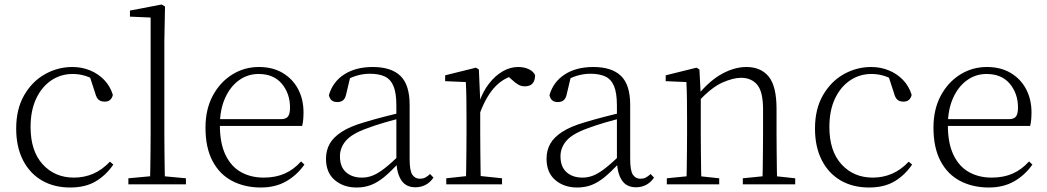

<svg xmlns="http://www.w3.org/2000/svg" viewBox="-20 -820 4656 854"><path d="M292 14Q220 14 166 -17.5Q112 -49 82 -108Q52 -167 52 -248Q52 -335 87.5 -396.5Q123 -458 180 -490Q237 -522 302 -522Q344 -522 380.5 -507Q417 -492 443.5 -464.5Q470 -437 482 -398Q475 -368 446 -368Q428 -368 418.5 -376.5Q409 -385 404 -404L376 -490L419 -452Q388 -474 360 -482.5Q332 -491 303 -491Q250 -491 207.5 -462Q165 -433 140.5 -380.5Q116 -328 116 -255Q116 -148 170 -89Q224 -30 309 -30Q354 -30 394 -47Q434 -64 469 -101L484 -88Q452 -41 406 -13.5Q360 14 292 14Z M551 0V-27L670 -38H689L807 -27V0ZM647 0Q648 -30 648.5 -69Q649 -108 649.5 -149.5Q650 -191 650 -226V-742L558 -746V-773L699 -800L714 -791L711 -637V-226Q711 -191 711.5 -149.5Q712 -108 712.5 -69Q713 -30 714 0Z M1140 14Q1069 14 1013 -15Q957 -44 925.5 -103.5Q894 -163 894 -252Q894 -334 926.5 -394.5Q959 -455 1013 -488.5Q1067 -522 1131 -522Q1193 -522 1237.5 -495.5Q1282 -469 1306 -423.5Q1330 -378 1330 -320Q1330 -283 1324 -260H924V-290H1229Q1253 -290 1261.5 -302.5Q1270 -315 1270 -341Q1270 -404 1233.5 -447.5Q1197 -491 1130 -491Q1082 -491 1043 -463Q1004 -435 981 -383.5Q958 -332 958 -263Q958 -183 983 -131Q1008 -79 1052 -54.5Q1096 -30 1153 -30Q1206 -30 1246.5 -48Q1287 -66 1319 -102L1334 -88Q1301 -41 1253 -13.5Q1205 14 1140 14Z M1566 14Q1508 14 1469 -19Q1430 -52 1430 -114Q1430 -151 1446.5 -180.5Q1463 -210 1500.5 -234Q1538 -258 1600 -276Q1643 -289 1687.5 -300.5Q1732 -312 1772 -321V-297Q1732 -287 1690.5 -275Q1649 -263 1612 -249Q1545 -225 1518.5 -194Q1492 -163 1492 -125Q1492 -78 1519 -54Q1546 -30 1590 -30Q1615 -30 1638.5 -39.5Q1662 -49 1691.5 -72Q1721 -95 1761 -134L1767 -89H1748Q1716 -55 1688 -32Q1660 -9 1631 2.5Q1602 14 1566 14ZM1828 13Q1786 13 1765.5 -17.5Q1745 -48 1743 -102V-106V-350Q1743 -407 1730 -437.5Q1717 -468 1691 -480Q1665 -492 1625 -492Q1595 -492 1565 -483Q1535 -474 1503 -454L1539 -482L1520 -402Q1516 -382 1506 -374Q1496 -366 1480 -366Q1449 -366 1443 -397Q1460 -456 1511 -489Q1562 -522 1638 -522Q1720 -522 1761 -482.5Q1802 -443 1802 -354V-113Q1802 -61 1814 -43Q1826 -25 1848 -25Q1861 -25 1871 -30Q1881 -35 1893 -46L1908 -30Q1893 -8 1872.5 2.5Q1852 13 1828 13Z M1965 0V-27L2076 -39H2099L2213 -27V0ZM2052 0Q2053 -24 2053.5 -64.5Q2054 -105 2054.5 -149Q2055 -193 2055 -226V-281Q2055 -333 2054.5 -375.5Q2054 -418 2052 -455L1960 -459V-485L2097 -519L2110 -511L2116 -371V-370V-226Q2116 -193 2116.5 -149Q2117 -105 2117.5 -64.5Q2118 -24 2119 0ZM2115 -318 2098 -367H2112Q2128 -413 2155 -448Q2182 -483 2215.5 -502.5Q2249 -522 2285 -522Q2312 -522 2332.5 -512Q2353 -502 2360 -486Q2360 -462 2349 -449Q2338 -436 2314 -436Q2298 -436 2284.5 -444Q2271 -452 2254 -468L2231 -488H2280Q2224 -477 2184 -436Q2144 -395 2115 -318Z M2547 14Q2489 14 2450 -19Q2411 -52 2411 -114Q2411 -151 2427.5 -180.5Q2444 -210 2481.5 -234Q2519 -258 2581 -276Q2624 -289 2668.5 -300.5Q2713 -312 2753 -321V-297Q2713 -287 2671.5 -275Q2630 -263 2593 -249Q2526 -225 2499.5 -194Q2473 -163 2473 -125Q2473 -78 2500 -54Q2527 -30 2571 -30Q2596 -30 2619.5 -39.5Q2643 -49 2672.5 -72Q2702 -95 2742 -134L2748 -89H2729Q2697 -55 2669 -32Q2641 -9 2612 2.5Q2583 14 2547 14ZM2809 13Q2767 13 2746.5 -17.5Q2726 -48 2724 -102V-106V-350Q2724 -407 2711 -437.5Q2698 -468 2672 -480Q2646 -492 2606 -492Q2576 -492 2546 -483Q2516 -474 2484 -454L2520 -482L2501 -402Q2497 -382 2487 -374Q2477 -366 2461 -366Q2430 -366 2424 -397Q2441 -456 2492 -489Q2543 -522 2619 -522Q2701 -522 2742 -482.5Q2783 -443 2783 -354V-113Q2783 -61 2795 -43Q2807 -25 2829 -25Q2842 -25 2852 -30Q2862 -35 2874 -46L2889 -30Q2874 -8 2853.5 2.5Q2833 13 2809 13Z M2946 0V-27L3056 -38H3076L3179 -27V0ZM3033 0Q3034 -24 3034.5 -64.5Q3035 -105 3035.5 -149Q3036 -193 3036 -226V-281Q3036 -333 3035.5 -375.5Q3035 -418 3033 -455L2941 -459V-485L3078 -519L3091 -511L3097 -393V-392V-226Q3097 -193 3097.5 -149Q3098 -105 3098.5 -64.5Q3099 -24 3100 0ZM3284 0V-27L3393 -38H3414L3517 -27V0ZM3371 0Q3372 -24 3372.5 -64Q3373 -104 3373.5 -148Q3374 -192 3374 -226V-334Q3374 -412 3348 -443Q3322 -474 3276 -474Q3241 -474 3192.5 -452.5Q3144 -431 3086 -368L3076 -398H3084Q3138 -463 3193 -492.5Q3248 -522 3300 -522Q3364 -522 3399 -479.5Q3434 -437 3434 -335V-226Q3434 -192 3434.5 -148Q3435 -104 3435.5 -64Q3436 -24 3437 0Z M3845 14Q3773 14 3719 -17.5Q3665 -49 3635 -108Q3605 -167 3605 -248Q3605 -335 3640.5 -396.5Q3676 -458 3733 -490Q3790 -522 3855 -522Q3897 -522 3933.5 -507Q3970 -492 3996.5 -464.5Q4023 -437 4035 -398Q4028 -368 3999 -368Q3981 -368 3971.5 -376.5Q3962 -385 3957 -404L3929 -490L3972 -452Q3941 -474 3913 -482.5Q3885 -491 3856 -491Q3803 -491 3760.5 -462Q3718 -433 3693.5 -380.5Q3669 -328 3669 -255Q3669 -148 3723 -89Q3777 -30 3862 -30Q3907 -30 3947 -47Q3987 -64 4022 -101L4037 -88Q4005 -41 3959 -13.5Q3913 14 3845 14Z M4378 14Q4307 14 4251 -15Q4195 -44 4163.5 -103.5Q4132 -163 4132 -252Q4132 -334 4164.5 -394.5Q4197 -455 4251 -488.5Q4305 -522 4369 -522Q4431 -522 4475.5 -495.5Q4520 -469 4544 -423.5Q4568 -378 4568 -320Q4568 -283 4562 -260H4162V-290H4467Q4491 -290 4499.5 -302.5Q4508 -315 4508 -341Q4508 -404 4471.5 -447.5Q4435 -491 4368 -491Q4320 -491 4281 -463Q4242 -435 4219 -383.5Q4196 -332 4196 -263Q4196 -183 4221 -131Q4246 -79 4290 -54.5Q4334 -30 4391 -30Q4444 -30 4484.5 -48Q4525 -66 4557 -102L4572 -88Q4539 -41 4491 -13.5Q4443 14 4378 14Z"/></svg>

Font: Noto Serif SC ExtraLight
Style: Regular
Weight: 200
Designer: Ryoko NISHIZUKA 西塚涼子 (kana & ideographs); Frank Grießhammer (Latin, Greek & Cyrillic); Wenlong ZHANG 张文龙 (bopomofo); San
Foundry: Adobe
Version: Version 2.002-H1;hotconv 1.1.0;makeotfexe 2.6.0